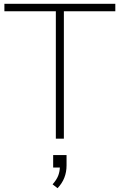

<svg xmlns="http://www.w3.org/2000/svg" viewBox="-20 -725 626 1004"><path d="M272 0V-666H3V-705H583V-666H314V0ZM281 259 255 239Q276 215 284 194.5Q292 174 293 151H258V86H328V140Q328 210 281 259Z"/></svg>

Font: Nunito Sans ExtraLight
Style: Regular
Weight: 200
Designer: Vernon Adams
Foundry: Vernon Adams
Version: Version 3.006; ttfautohint (v1.8.3)